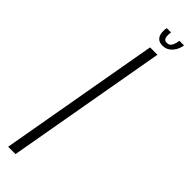

<svg xmlns="http://www.w3.org/2000/svg" viewBox="-270 -680 673 673"><g transform="rotate(45 66.5 -343.5)"><path d="M-25.5 0H11L116.5 -598H80ZM106 -633Q121.5 -633 132.2 -640.5Q143 -648 150 -660Q157 -672 159.5 -687H136.5Q134.5 -674.5 131.2 -666.2Q128 -658 122.8 -654.2Q117.5 -650.5 109 -650.5Q102.5 -650.5 98.8 -654.5Q95 -658.5 94 -666.2Q93 -674 95 -687H73.5Q71 -672 73 -660Q75 -648 83 -640.5Q91 -633 106 -633Z"/></g></svg>

Font: Anybody ExtraCondensed ExtraLight
Style: Italic
Weight: 250
Width: 2
Italic angle: -10°
Version: Version 1.113;gftools[0.9.25]